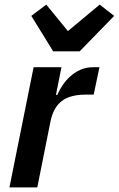

<svg xmlns="http://www.w3.org/2000/svg" viewBox="-20 -814 516 834"><path d="M21 0 126 -522H247L223 -402H229Q238 -423 252 -444Q266 -465 285.5 -482.5Q305 -500 329.5 -511Q354 -522 385 -522H412L387 -403H352Q284 -403 247.5 -374.5Q211 -346 199 -285L142 0ZM211 -591 116 -745 181 -794 275 -679 413 -794 476 -745 326 -591Z"/></svg>

Font: IBM Plex Sans SmBld
Style: Italic
Weight: 600
Italic angle: -11°
Designer: Mike Abbink, Paul van der Laan, Pieter van Rosmalen
Foundry: Bold Monday
Version: Version 3.005